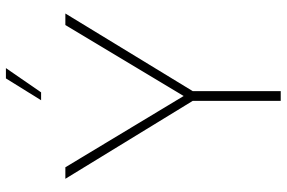

<svg xmlns="http://www.w3.org/2000/svg" viewBox="-176 -770 946 633"><g transform="rotate(-90 296.5 -453.0)"><path d="M281 0V-290L24 -710H62L297 -320L531 -710H569L313 -290V0ZM283 -790 355 -906H389L309 -790Z"/></g></svg>

Font: Geist Thin
Style: Regular
Weight: 400
Designer: Basement.studio, Andrés Briganti, Mateo Zaragoza
Foundry: Basement.studio, Vercel, Andrés Briganti, Guido Ferreyra, Mateo Zaragoza
Version: Version 1.401